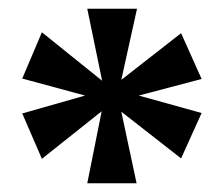

<svg xmlns="http://www.w3.org/2000/svg" viewBox="-20 -780 509 440"><path d="M180 -360 213 -525 76 -416 31 -520 175 -561 31 -600 76 -706 214 -595 180 -760H294L258 -597L395 -704L442 -599L298 -561L442 -521L395 -417L258 -524L293 -360Z"/></svg>

Font: Noto Serif Thai SemiCondensed ExtraBold
Style: Regular
Weight: 800
Width: 4
Designer: Monotype Design Team
Foundry: Monotype Imaging Inc.
Version: Version 2.002; ttfautohint (v1.8.4.7-5d5b)